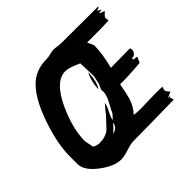

<svg xmlns="http://www.w3.org/2000/svg" viewBox="-180 -930 1162 1162"><g transform="rotate(-45 401.0 -349.5)"><path d="M312 -113Q357 -125 358 -160L357 -162Q351 -150 336 -136Q313 -114 312 -113ZM477 -446 473 -556Q408 -587 376 -587Q287 -587 218 -436Q160 -308 160 -205Q160 -196 172 -144Q194 -132 214 -132Q268 -132 300 -159Q331 -192 362 -225Q377 -245 409 -282Q407 -262 388.5 -226.5Q370 -191 369 -174Q378 -183 395 -202Q398 -209 405 -222Q419 -250 434 -277Q451 -312 451 -337Q451 -345 449 -352L467 -394V-400Q472 -416 477 -446ZM481 -107Q499 -103 537 -103Q558 -103 599.5 -104.5Q641 -106 662 -106Q696 -106 725 -105Q718 -88 718 -80Q718 -72 726 -63Q738 -50 738 -49L705 -35L703 -31Q710 -33 716 -33Q717 -33 719 -32L706 -24Q708 -24 710 -24Q712 -24 714.5 -13.5Q717 -3 719 -1Q673 0 543 2Q433 4 368 4Q346 4 304 17.5Q262 31 238 31Q179 31 107 -23Q31 -80 30 -136V-188Q28 -304 78 -449Q133 -611 210 -674Q265 -719 353 -719Q364 -719 385 -724.5Q406 -730 417 -730Q427 -730 447.5 -727Q468 -724 478 -724L792 -723V-719Q792 -716 770 -709Q778 -705 794 -696Q787 -692 770 -692L771 -688L802 -675Q794 -668 786 -660Q775 -649 775 -643Q775 -633 778 -619Q720 -615 592 -616Q593 -611 601.5 -594Q610 -577 610 -571Q610 -504 585 -406L748 -408Q754 -403 754 -396Q754 -380 743 -367Q732 -354 717 -358L715 -346L746 -341Q741 -329 729 -304Q621 -295 554 -296Q541 -224 532 -195Q515 -141 481 -107ZM470 -484Q465 -398 439 -367Q444 -444 470 -484Z"/></g></svg>

Font: Ode an Erik AH
Style: Regular
Weight: 400
Designer: Andreas Höfeld
Foundry: Fontgrube AH
Version: Version 2.00